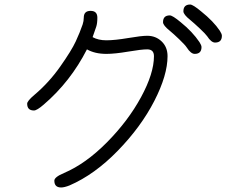

<svg xmlns="http://www.w3.org/2000/svg" viewBox="-20 -680 1040 848"><path d="M364 -462Q291 -319 173 -218Q143 -192 130 -192Q100 -192 100 -222Q100 -234 132 -261Q196 -315 246 -386Q296 -457 314.5 -497Q333 -537 345 -572Q350 -587 350 -602Q350 -632 380 -632Q410 -632 410 -602Q410 -577 405 -562Q403 -555 396.5 -537.5Q390 -520 389 -516Q414 -502 450 -502Q487 -502 546 -512Q605 -522 630 -522Q668 -522 694 -497Q720 -472 720 -432Q720 -348 661.5 -234Q603 -120 500.5 -14.5Q398 91 287 139Q264 148 250 148Q220 148 220 118Q220 102 263 84Q359 43 452.5 -51.5Q546 -146 603 -251Q660 -356 660 -432Q660 -462 630 -462Q605 -462 546 -452Q487 -442 450 -442Q399 -442 364 -462ZM790 -630Q790 -660 820 -660Q832 -660 868 -630Q923 -586 951 -544Q960 -530 960 -522Q960 -492 930 -492Q913 -492 895 -520Q888 -530 862.5 -554Q837 -578 820 -592Q790 -616 790 -630ZM700 -582Q700 -612 730 -612Q742 -612 778 -582Q830 -540 861 -494Q870 -480 870 -472Q870 -442 840 -442Q823 -442 805 -470Q798 -481 772 -506Q746 -531 730 -544Q700 -568 700 -582Z"/></svg>

Font: Pecita
Style: Book
Weight: 400
Width: 7
Version: Version 4.3